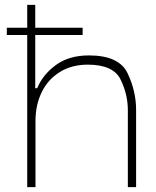

<svg xmlns="http://www.w3.org/2000/svg" viewBox="-20 -770 640 790"><path d="M540 -318V0H506V-317Q506 -382 476 -443Q446 -504 341 -504Q275 -504 226 -473.5Q177 -443 151.5 -390.5Q126 -338 126 -272V0H92V-626H8V-656H92V-750H125V-656H320V-626H125V-407H133Q156 -463 210 -502.5Q264 -542 346 -542Q470 -542 505 -468.5Q540 -395 540 -318Z"/></svg>

Font: Be Vietnam Thin
Style: Regular
Weight: 100
Designer: Gabriel Lam
Foundry: TypeRant
Version: Version 4.000